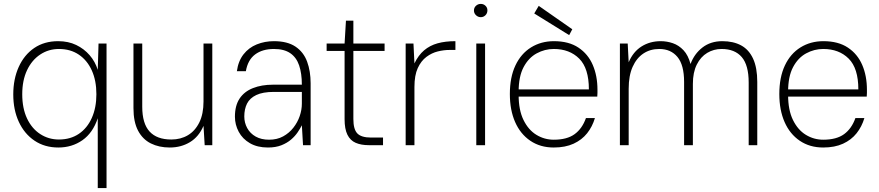

<svg xmlns="http://www.w3.org/2000/svg" viewBox="-20 -744 4506 984"><path d="M481 220V-138Q456 -63 402.5 -25.5Q349 12 279 12Q209 12 157 -23Q105 -58 76.5 -119.5Q48 -181 48 -260Q48 -339 76 -401Q104 -463 155.5 -498Q207 -533 278 -533Q330 -533 370.5 -513.5Q411 -494 439.5 -461Q468 -428 481 -386L485 -521H526V220ZM282 -29Q341 -29 384 -58Q427 -87 450.5 -139.5Q474 -192 474 -261Q474 -331 450.5 -383Q427 -435 384 -464Q341 -493 282 -493Q229 -493 186 -464.5Q143 -436 118.5 -384Q94 -332 94 -261Q94 -189 118.5 -137Q143 -85 186 -57Q229 -29 282 -29Z M850 12Q795 12 753 -9Q711 -30 687.5 -74.5Q664 -119 664 -190V-521H709V-197Q709 -111 746.5 -70Q784 -29 858 -29Q906 -29 943 -51Q980 -73 1001.5 -116.5Q1023 -160 1023 -224V-521H1068V0H1029L1023 -99Q999 -43 953.5 -15.5Q908 12 850 12Z M1353 12Q1299 12 1261 -10Q1223 -32 1203.5 -68.5Q1184 -105 1184 -146Q1184 -203 1208 -239Q1232 -275 1276.5 -292.5Q1321 -310 1379 -310H1527Q1527 -368 1513 -409Q1499 -450 1467.5 -471.5Q1436 -493 1384 -493Q1325 -493 1287.5 -465Q1250 -437 1240 -379H1194Q1201 -431 1228 -465.5Q1255 -500 1296 -516.5Q1337 -533 1384 -533Q1453 -533 1494.5 -505Q1536 -477 1554 -428Q1572 -379 1572 -317V0H1533L1527 -102Q1519 -86 1505.5 -66Q1492 -46 1471.5 -28.5Q1451 -11 1422 0.5Q1393 12 1353 12ZM1359 -28Q1400 -28 1431 -45Q1462 -62 1483.5 -89.5Q1505 -117 1516 -149Q1527 -181 1527 -213V-273H1384Q1327 -273 1293.5 -257Q1260 -241 1246 -213Q1232 -185 1232 -147Q1232 -115 1247 -87.5Q1262 -60 1290.5 -44Q1319 -28 1359 -28Z M1870 0Q1831 0 1803 -12Q1775 -24 1760.5 -53.5Q1746 -83 1746 -133V-483H1654V-521H1746L1753 -638H1791V-521H1951V-483H1791V-134Q1791 -81 1811.5 -60Q1832 -39 1882 -39H1943V0Z M2059 0V-521H2099L2104 -419Q2124 -461 2153.5 -486Q2183 -511 2222.5 -522Q2262 -533 2314 -533V-488H2283Q2255 -488 2224 -480.5Q2193 -473 2165.5 -452.5Q2138 -432 2121 -395Q2104 -358 2104 -298V0Z M2421 0V-521H2466V0ZM2444 -656Q2430 -656 2419.5 -666Q2409 -676 2409 -690Q2409 -705 2419.5 -714.5Q2430 -724 2444 -724Q2458 -724 2468 -714.5Q2478 -705 2478 -691Q2478 -676 2468 -666Q2458 -656 2444 -656Z M2818 12Q2749 12 2698 -22.5Q2647 -57 2620 -118.5Q2593 -180 2593 -262Q2593 -348 2621.5 -408.5Q2650 -469 2701.5 -501Q2753 -533 2819 -533Q2895 -533 2944.5 -500Q2994 -467 3018 -411Q3042 -355 3042 -284Q3042 -276 3042 -268Q3042 -260 3041 -249H2624V-286H2998Q2998 -394 2948.5 -443.5Q2899 -493 2818 -493Q2772 -493 2730.5 -470.5Q2689 -448 2663.5 -400Q2638 -352 2638 -274V-257Q2638 -180 2663 -129Q2688 -78 2729 -53Q2770 -28 2818 -28Q2886 -28 2925 -56.5Q2964 -85 2983 -139H3029Q3016 -95 2989 -61Q2962 -27 2919.5 -7.5Q2877 12 2818 12ZM2897 -564 2718 -675 2741 -714 2913 -594Z M3157 0V-521H3197L3202 -425Q3225 -479 3268 -506Q3311 -533 3366 -533Q3398 -533 3428.5 -522.5Q3459 -512 3483 -486.5Q3507 -461 3519 -416Q3538 -468 3580 -500.5Q3622 -533 3682 -533Q3738 -533 3778 -511.5Q3818 -490 3839.5 -443.5Q3861 -397 3861 -324V0H3817V-321Q3817 -410 3781.5 -451.5Q3746 -493 3678 -493Q3638 -493 3604.5 -473Q3571 -453 3551 -413Q3531 -373 3531 -314V0H3486V-324Q3486 -411 3452 -452Q3418 -493 3359 -493Q3312 -493 3277 -469.5Q3242 -446 3222 -401Q3202 -356 3202 -289V0Z M4199 12Q4130 12 4079 -22.5Q4028 -57 4001 -118.5Q3974 -180 3974 -262Q3974 -348 4002.5 -408.5Q4031 -469 4082.5 -501Q4134 -533 4200 -533Q4276 -533 4325.5 -500Q4375 -467 4399 -411Q4423 -355 4423 -284Q4423 -276 4423 -268Q4423 -260 4422 -249H4005V-286H4379Q4379 -394 4329.5 -443.5Q4280 -493 4199 -493Q4153 -493 4111.5 -470.5Q4070 -448 4044.5 -400Q4019 -352 4019 -274V-257Q4019 -180 4044 -129Q4069 -78 4110 -53Q4151 -28 4199 -28Q4267 -28 4306 -56.5Q4345 -85 4364 -139H4410Q4397 -95 4370 -61Q4343 -27 4300.5 -7.5Q4258 12 4199 12Z"/></svg>

Font: DM Sans 10pt ExtraLight
Style: Regular
Weight: 250
Version: Version 4.004;gftools[0.9.30]